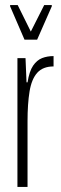

<svg xmlns="http://www.w3.org/2000/svg" viewBox="-20 -740 243 760"><path d="M49 0V-510H81L85 -414H89Q96 -458 111 -480Q126 -502 146.5 -510Q167 -518 192 -518V-477Q150 -477 127.5 -452Q105 -427 97 -378Q89 -329 89 -260V0ZM77 -583 20 -715V-720H50L102 -615L155 -720H185V-715L127 -583Z"/></svg>

Font: Saira UltraCondensed ExtraLight
Style: Regular
Weight: 250
Width: 1
Designer: Hector Gatti with collaboration of the Omnibus-Type team
Foundry: Omnibus-Type
Version: Version 1.101